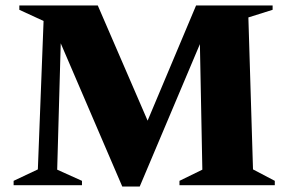

<svg xmlns="http://www.w3.org/2000/svg" viewBox="-20 -680 1059 705"><path d="M30 0V-16L119 -58L140 -603L51 -644V-660H339L522 -237L700 -660H981V-644L892 -616L909 -58L989 -16V0H639V-16L723 -57L714 -518L493 5H429L203 -521L190 -57L281 -16V0Z"/></svg>

Font: Spectral ExtraBold
Style: Regular
Weight: 800
Designer: Jean-Baptiste Levee
Foundry: Production Type
Version: Version 2.001